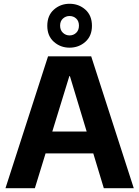

<svg xmlns="http://www.w3.org/2000/svg" viewBox="-20 -999 739 1019"><path d="M9 0 235 -700H464L690 0H531L351 -595H348L165 0ZM120 -185 159 -301H527L565 -185ZM349 -746Q301 -746 266 -777Q231 -808 231 -862Q231 -917 266 -948Q301 -979 349 -979Q398 -979 433 -948Q468 -917 468 -862Q468 -808 433 -777Q398 -746 349 -746ZM349 -811Q370 -811 384.5 -825Q399 -839 399 -863Q399 -887 384.5 -900.5Q370 -914 349 -914Q329 -914 314 -900.5Q299 -887 299 -863Q299 -839 314 -825Q329 -811 349 -811Z"/></svg>

Font: DM Sans 9pt 36pt Black
Style: Regular
Weight: 900
Version: Version 4.004;gftools[0.9.30]